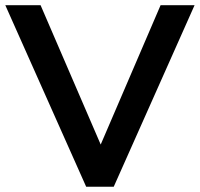

<svg xmlns="http://www.w3.org/2000/svg" viewBox="-31 -711 761 731"><path d="M297.1 0H402L709.8 -691.2H580.4L331.4 -111.8H373.5L123.5 -691.2H-10.8Z"/></svg>

Font: LL Pando Sans
Style: Bold
Weight: 700
Designer: Joshua Smith
Foundry: Joshua Smith
Version: Version 1.000;Glyphs 3.2.1 (3258)